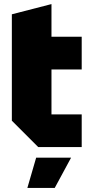

<svg xmlns="http://www.w3.org/2000/svg" viewBox="-20 -720 440 940"><path d="M38 -650 232 -700V-540H380V-380H232V-160H380V0H167L38 -129ZM114 200 157 52H328L248 200Z"/></svg>

Font: Tektur SemiCondensed ExtraBold
Style: Regular
Weight: 800
Width: 4
Designer: Adam Jagosz
Foundry: Adam Jagosz
Version: Version 1.005;gftools[0.9.30]